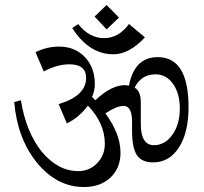

<svg xmlns="http://www.w3.org/2000/svg" viewBox="-20 -750 821 771"><path d="M359.8 -683.5 408.2 -632 457.7 -679.4 408.2 -729.9ZM270.1 -637.1Q338.1 -532 435.1 -532Q499 -532 561.9 -600L497.9 -653.6Q456.7 -596.9 397.9 -596.9Q338.1 -596.9 293.8 -653.6ZM520.6 -397.9Q546.4 -451.5 605.2 -451.5Q647.4 -451.5 674.7 -413.4Q702.1 -375.3 702.1 -314.4Q702.1 -250.5 672.2 -208.8Q642.3 -167 597.9 -167Q545.4 -167 545.4 -252.6V-281.4V-337.1Q545.4 -385.6 520.6 -397.9ZM37.1 -340.2Q49.5 -193.8 128.9 -95.9Q209.3 1 316.5 1Q383.5 1 423.7 -37.1Q463.9 -75.3 463.9 -137.1Q463.9 -212.4 403.1 -294.8Q448.5 -324.7 476.3 -324.7Q510.3 -324.7 510.3 -260.8V-225.8Q510.3 -155.7 529.9 -126.8Q549.5 -97.9 594.8 -97.9Q659.8 -97.9 698.5 -157.7Q737.1 -217.5 737.1 -319.6Q737.1 -520.6 613.4 -520.6Q519.6 -520.6 497.9 -406.2Q483.5 -408.2 482.5 -408.2Q426.8 -408.2 362.9 -347.4L349.5 -360.8Q360.8 -385.6 360.8 -412.4Q360.8 -479.4 320.6 -521.1Q280.4 -562.9 217.5 -562.9Q167 -562.9 122.7 -540.2L155.7 -462.9Q209.3 -491.8 258.8 -491.8Q325.8 -491.8 325.8 -437.1Q325.8 -364.9 215.5 -332L248.5 -254.6Q296.9 -277.3 333 -325.8Q401 -255.7 401 -172.2Q401 -126.8 370.1 -94.8Q339.2 -62.9 294.8 -62.9Q212.4 -62.9 147.4 -141.2Q84.5 -219.6 63.9 -347.4Z"/></svg>

Font: NATS
Style: Regular
Weight: 400
Designer: Purushoth Kumar Guthula
Foundry: Silicon Andhra, USA.
Version: Version 1.0.4; ttfautohint (v1.2.25-373a) -l 7 -r 28 -G 50 -